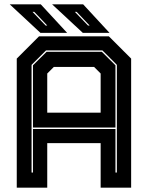

<svg xmlns="http://www.w3.org/2000/svg" viewBox="-20 -868 684 888"><path d="M57.5 0V-597L160.5 -700H483.5L586.5 -597V0H445.5V-206H198.5V0ZM126 -70H132.5V-271.5H514V-70H520.5V-568L453.5 -635H193L126 -568ZM198.5 -347H445.5V-528L415 -558.5H229L198.5 -528ZM132.5 -278V-566L195.5 -628.5H451L514 -566V-278ZM486.5 -716H363L221 -848H364.5ZM394.5 -750 334.5 -813H326.5L387 -750ZM290.5 -716H167L25 -848H168.5ZM198.5 -750 138.5 -813H130.5L191 -750Z"/></svg>

Font: Tourney ExtraBold
Style: Regular
Weight: 800
Designer: Tyler Finck
Foundry: Etcetera Type Co
Version: Version 1.015